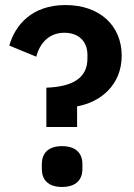

<svg xmlns="http://www.w3.org/2000/svg" viewBox="-20 -730 533 762"><path d="M286 -226V-308C378 -324 463 -392 463 -509C463 -629 375 -710 240 -710C107 -710 40 -631 17 -549L124 -505C138 -560 176 -600 235 -600C290 -600 327 -568 327 -512V-498C327 -421 270 -386 164 -382V-226ZM226 12C283 12 307 -18 307 -59V-79C307 -120 283 -150 226 -150C170 -150 146 -120 146 -79V-59C146 -18 170 12 226 12Z"/></svg>

Font: IBM Plex Devanagari Medium
Style: Regular
Weight: 600
Designer: Mike Abbink, Paul van der Laan, Pieter van Rosmalen, Erin McLaughlin
Foundry: Bold Monday
Version: Version 1.0